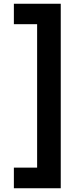

<svg xmlns="http://www.w3.org/2000/svg" viewBox="-20 -831 412 1024"><path d="M304 173H54V63H178V-702H54V-811H304Z"/></svg>

Font: DM Sans 20pt
Style: Bold
Weight: 700
Version: Version 4.004;gftools[0.9.30]